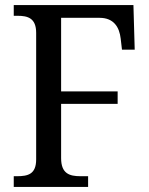

<svg xmlns="http://www.w3.org/2000/svg" viewBox="-20 -734 587 754"><path d="M34 0H326V-42H296C253 -42 220 -52 220 -113V-326H442V-375H220V-664H371C427 -664 449 -627 454 -582L459 -539H509L504 -714H34V-672H49C89 -672 122 -663 122 -605V-108C122 -50 90 -42 47 -42H34Z"/></svg>

Font: Noto Serif Bengali SemiCondensed
Style: Regular
Weight: 400
Width: 4
Designer: Juan Bruce, Universal Thirst, Indian Type Foundry and the Monotype Design Team.
Foundry: Monotype Imaging Inc.
Version: Version 2.003